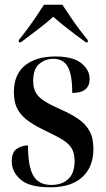

<svg xmlns="http://www.w3.org/2000/svg" viewBox="-20 -786 449 816"><path d="M193 10Q105 10 67.5 -23Q30 -56 30 -100Q30 -140 52 -154Q74 -168 99 -168Q99 -79 121.5 -39.5Q144 0 198 0Q243 0 270 -25Q297 -50 297 -102Q297 -136 284 -156.5Q271 -177 245.5 -192.5Q220 -208 182 -226Q137 -247 105 -268.5Q73 -290 56 -319.5Q39 -349 39 -394Q39 -470 86.5 -508Q134 -546 215 -546Q290 -546 325.5 -517.5Q361 -489 361 -450Q361 -422 343 -406.5Q325 -391 287 -391Q287 -469 268 -502.5Q249 -536 207 -536Q172 -536 146.5 -514Q121 -492 121 -443Q121 -410 133.5 -390Q146 -370 172.5 -354Q199 -338 240 -320Q281 -302 312 -281Q343 -260 360 -230Q377 -200 377 -153Q377 -77 330 -33.5Q283 10 193 10ZM60 -616Q76 -635 95.5 -661.5Q115 -688 134 -716Q153 -744 167 -766H245Q260 -744 278.5 -716Q297 -688 317 -661.5Q337 -635 353 -616V-606H345Q327 -619 301.5 -638Q276 -657 250.5 -677.5Q225 -698 206 -715Q176 -687 137 -658Q98 -629 68 -606H60Z"/></svg>

Font: Noto Serif Display Condensed SemiBold
Style: Regular
Weight: 600
Width: 3
Designer: Monotype Design Team
Foundry: Monotype Imaging Inc.
Version: Version 2.009